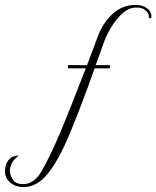

<svg xmlns="http://www.w3.org/2000/svg" viewBox="-176 -583 636 781"><path d="M-80 178Q-113 178 -134.5 159.5Q-156 141 -156 113Q-156 103 -152 88.5Q-148 74 -135.5 62Q-123 50 -99 50Q-121 65 -128.5 82.5Q-136 100 -136 111Q-136 127 -124.5 146.5Q-113 166 -82 166Q-38 166 -7.5 114.5Q23 63 67 -39Q77 -62 94.5 -105.5Q112 -149 132.5 -201.5Q153 -254 173 -305H100L101 -318H178Q205 -390 222 -435Q243 -491 282.5 -527Q322 -563 376 -563Q404 -563 422 -549.5Q440 -536 440 -516Q440 -508 435 -508Q429 -508 429 -519Q429 -530 414.5 -542Q400 -554 374 -552Q340 -552 303 -509Q266 -466 243 -401Q235 -379 228 -358.5Q221 -338 213 -318H271V-305H209Q152 -145 107 -37.5Q62 70 18 124Q-26 178 -80 178Z"/></svg>

Font: Gwendolyn
Style: Regular
Weight: 400
Designer: Robert E. Leuschke
Foundry: Robert E. Leuschke
Version: Version 1.010; ttfautohint (v1.8.3)